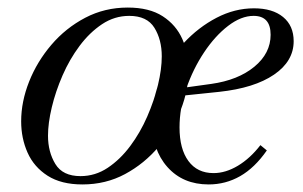

<svg xmlns="http://www.w3.org/2000/svg" viewBox="-20 -474 803 508"><path d="M198 14Q142 14 106 -9Q70 -32 53 -70Q36 -108 36 -153Q36 -205 57 -258Q78 -311 116 -355.5Q154 -400 205.5 -427Q257 -454 318 -454Q375 -454 410.5 -431Q446 -408 462.5 -370.5Q479 -333 479 -289Q479 -237 458.5 -184Q438 -131 400 -86Q362 -41 311 -13.5Q260 14 198 14ZM193 -8Q232 -8 265 -30Q298 -52 324.5 -87.5Q351 -123 369.5 -165.5Q388 -208 398 -249.5Q408 -291 408 -325Q408 -369 388.5 -400.5Q369 -432 322 -432Q283 -432 250 -410Q217 -388 190.5 -352.5Q164 -317 145.5 -274.5Q127 -232 117 -190Q107 -148 107 -115Q107 -72 126.5 -40Q146 -8 193 -8ZM532 14Q464 14 423 -32Q382 -78 382 -154Q382 -211 404.5 -264.5Q427 -318 466 -360Q505 -402 553 -427Q601 -452 652 -452Q701 -452 729 -429Q757 -406 757 -365Q757 -312 705 -276.5Q653 -241 560 -231L464 -221L467 -242L539 -252Q610 -262 653 -297.5Q696 -333 696 -382Q696 -432 651 -432Q618 -432 583.5 -405.5Q549 -379 520 -335.5Q491 -292 473 -240Q455 -188 455 -137Q455 -80 478.5 -48Q502 -16 545 -16Q577 -16 609.5 -35.5Q642 -55 669 -90L686 -76Q654 -30 615.5 -8Q577 14 532 14Z"/></svg>

Font: Baskervville
Style: Italic
Weight: 400
Italic angle: -18°
Designer: ANRT
Foundry: ANRT
Version: Version 1.100